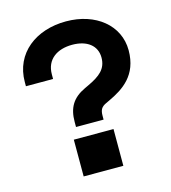

<svg xmlns="http://www.w3.org/2000/svg" viewBox="-107 -801 792 888"><g transform="rotate(-15 289.0 -357.0)"><path d="M209 -254V-230H341V-248C341 -277 349 -290 373 -301L390 -309C460 -342 536 -390 536 -510C536 -630 432 -714 290 -714C146 -714 34 -630 34 -492V-472H164V-494C164 -566 218 -602 290 -602C360 -602 406 -568 406 -510C406 -456 373 -429 313 -401L296 -393C234 -364 209 -322 209 -254ZM184 0H374V-176H184Z"/></g></svg>

Font: Meta Space
Style: Bold
Weight: 700
Designer: Meta Pool / Florian Karsten
Foundry: Meta Pool / Florian Karsten
Version: Version 2.000;Glyphs 3.1.1 (3137)